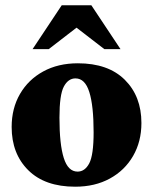

<svg xmlns="http://www.w3.org/2000/svg" viewBox="-20 -690 578 725"><path d="M264 15Q149.5 15 86.8 -47.2Q24 -109.5 24 -210.5Q24 -281 55.5 -335.2Q87 -389.5 143.2 -420.2Q199.5 -451 274 -451Q388.5 -451 451.2 -388.8Q514 -326.5 514 -225.5Q514 -155.5 482.5 -101Q451 -46.5 394.8 -15.8Q338.5 15 264 15ZM273 -42Q300.5 -42 317 -73.2Q333.5 -104.5 333.5 -190.5Q333.5 -291 317.2 -342.5Q301 -394 265 -394Q237.5 -394 221 -363Q204.5 -332 204.5 -245.5Q204.5 -145 220.8 -93.5Q237 -42 273 -42ZM103 -504.5 213 -670H325L435 -504.5H374L269 -585.5L164 -504.5Z"/></svg>

Font: Newsreader Text ExtraBold
Style: Regular
Weight: 800
Designer: Hugues Gentile
Foundry: Production Type
Version: Version 1.001